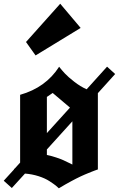

<svg xmlns="http://www.w3.org/2000/svg" viewBox="-55 -990 631 1019"><path d="M373 -841.8 133.8 -695.8 83 -767.1 264.6 -970.2ZM329.1 -346.2 193.8 -196.8V-167.5Q220.2 -162.1 244.4 -153.8Q268.6 -145.5 281.7 -139.6Q294.9 -133.8 310.1 -126Q325.2 -118.2 329.1 -116.7ZM193.8 -283.7 316.4 -418.9 224.6 -496.6 193.8 -475.6ZM22 -94.2 51.8 -127V-486.8Q188 -525.4 258.8 -635.7Q272 -618.7 289.3 -600.1Q306.6 -581.5 339.1 -556.2Q371.6 -530.8 404.8 -516.1L513.2 -636.2L556.2 -597.2L464.4 -495.6V-90.8Q461.4 -89.8 448.7 -85.2Q436 -80.6 431.6 -78.6Q427.2 -76.7 414.8 -71.8Q402.3 -66.9 394.8 -63.5Q387.2 -60.1 374 -54.2Q360.8 -48.3 349.4 -42.2Q337.9 -36.1 323 -28.3Q308.1 -20.5 291.7 -11Q275.4 -1.5 257.3 9.3Q250.5 2.4 240.7 -5.4Q231 -13.2 207.5 -28.6Q184.1 -43.9 149.7 -54.9Q115.2 -65.9 77.6 -68.8L7.8 7.8L-35.2 -30.8L19.5 -90.8V-93.8Q20 -93.8 20.8 -94Q21.5 -94.2 22 -94.2Z"/></svg>

Font: KJV1611
Style: Regular
Weight: 400
Version: Version 3.6.1